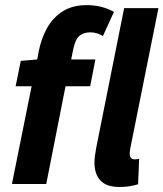

<svg xmlns="http://www.w3.org/2000/svg" viewBox="-20 -733 651 765"><path d="M27.5 0 106 -389.4H42.3L62.8 -490.5L128.4 -496.1L134.3 -528.4Q144.3 -579.6 167.5 -621.2Q190.7 -662.8 229.6 -687.7Q268.5 -712.6 325.9 -712.6Q355.5 -712.6 383.1 -705.8Q410.6 -698.9 433.9 -685.6L390.2 -589.5Q382.2 -595 368.2 -599.6Q354.3 -604.2 340.4 -604.2Q313.4 -604.2 296.5 -590.2Q279.6 -576.1 271.1 -533.4L263.6 -496.1H360.1L339.3 -389.4H241.1L164.3 0ZM456.6 12Q403.7 12 380 -13.9Q356.4 -39.8 356.4 -85Q356.4 -98.2 358.3 -112.6Q360.2 -127 363.6 -145.6L474.6 -700.6H611.3L498.8 -140.3Q497.8 -133.3 497.3 -129.1Q496.8 -124.9 496.8 -121.1Q496.8 -108.5 502.7 -103.3Q508.7 -98 515.7 -98Q520.7 -98 524.2 -98.5Q527.7 -98.9 534.4 -100.4L530.2 1.1Q517.9 5.1 499.3 8.5Q480.8 12 456.6 12Z"/></svg>

Font: SourceCodeVF
Style: Italic
Weight: 200
Italic angle: -11°
Monospace: yes
Designer: Paul D. Hunt, Teo Tuominen
Foundry: Adobe
Version: Version 1.026;hotconv 1.1.0;makeotfexe 2.6.0